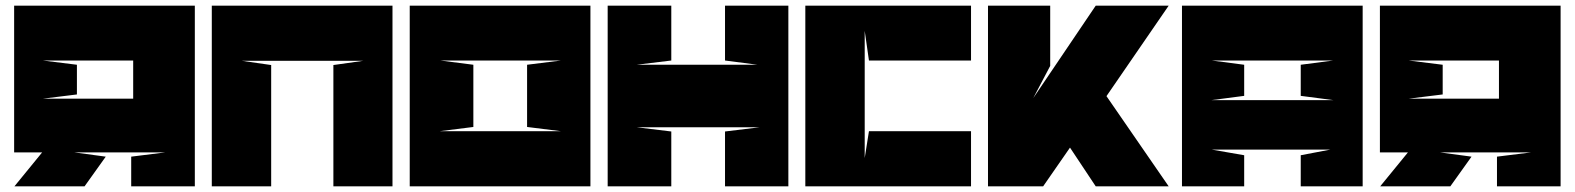

<svg xmlns="http://www.w3.org/2000/svg" viewBox="-20 -659 5569 679"><path d="M131 -445 252 -430V-325L131 -310H451V-445ZM243 -120 354 -105 279 0H31L129 -120H30V-639H669V0H444V-105L564 -120Z M835 -444 939 -429V0H729V-639H1368V0H1159V-429L1265 -444H835Z M1537 -445 1654 -430V-210L1535 -195H1964L1844 -210V-430L1964 -445ZM2068 0H1429V-639H2068Z M2129 -639H2354V-445L2231 -430H2659L2544 -445V-639H2768V0H2544V-194L2667 -209H2231L2354 -194V0H2129V-639Z M3038 -550V-100L3053 -195H3414V0H2828V-639H3414V-445H3053L3038 -550Z M3893 -319 4113 0H3855L3764 -137L3669 0H3474V-639H3694V-426L3634 -312L3855 -639H4113Z M4380 -430V-320L4265 -305H4695L4580 -320V-430L4695 -445H4265ZM4799 -639V0H4580V-110L4685 -130H4265L4380 -110V0H4160V-639Z M4961 -445 5082 -430V-325L4961 -310H5281V-445ZM5073 -120 5184 -105 5109 0H4861L4959 -120H4860V-639H5499V0H5274V-105L5394 -120Z"/></svg>

Font: Banana Brick
Style: Regular
Weight: 400
Designer: artmaker
Foundry: artmaker
Version: Version 4.000 2011 initial release